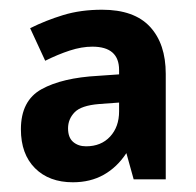

<svg xmlns="http://www.w3.org/2000/svg" viewBox="-20 -742 404 395"><path d="M190 -722Q256 -722 288.5 -687Q321 -652 321 -590V-373H255L240 -427Q221 -398 193.5 -382.5Q166 -367 130 -367Q81 -367 52 -396Q23 -425 23 -476Q23 -535 65.5 -558.5Q108 -582 182 -586L225 -589V-598Q225 -646 170 -646Q148 -646 123.5 -638Q99 -630 73 -617L42 -684Q74 -700 110 -711Q146 -722 190 -722ZM184 -528Q147 -525 133.5 -511Q120 -497 120 -478Q120 -459 130.5 -450Q141 -441 157 -441Q188 -441 206.5 -461Q225 -481 225 -513V-531Z"/></svg>

Font: Noto Sans Devanagari UI SemiCondensed
Style: Bold
Weight: 700
Width: 4
Designer: Jelle Bosma - Monotype Design Team
Foundry: Monotype Imaging Inc.
Version: Version 2.004; ttfautohint (v1.8.4.7-5d5b)